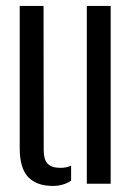

<svg xmlns="http://www.w3.org/2000/svg" viewBox="-20 -620 450 648"><path d="M46.5 -120V-600H127L127.5 -113.5Q127.5 -81.5 140.8 -67.5Q154 -53.5 184 -53.5Q204.5 -53.5 220 -61V-10Q193.5 7.5 158 7.5Q103.5 7.5 75 -22.5Q46.5 -52.5 46.5 -120ZM273 0V-600H353.5V0Z"/></svg>

Font: Big Shoulders Stencil Text Thin
Style: Regular
Weight: 400
Version: Version 2.001